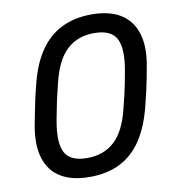

<svg xmlns="http://www.w3.org/2000/svg" viewBox="-81 -783 795 865"><g transform="rotate(-10 316.5 -350.0)"><path d="M260 10Q181 10 130 -20.5Q79 -51 59.5 -111.5Q40 -172 56 -262Q62 -292 67.5 -321Q73 -350 79.5 -379.5Q86 -409 94 -439Q115 -528 155 -588.5Q195 -649 255 -679.5Q315 -710 395 -710Q474 -710 525 -679.5Q576 -649 596 -588.5Q616 -528 600 -439Q595 -409 589 -379.5Q583 -350 576.5 -321Q570 -292 562 -262Q540 -172 500.5 -111.5Q461 -51 401.5 -20.5Q342 10 260 10ZM264 -76Q340 -76 389.5 -121.5Q439 -167 463 -267Q471 -297 477 -323.5Q483 -350 488.5 -377Q494 -404 499 -433Q517 -533 493 -579Q469 -625 391 -625Q315 -625 266 -579Q217 -533 193 -433Q186 -404 179.5 -377Q173 -350 168 -323.5Q163 -297 157 -267Q139 -167 163 -121.5Q187 -76 264 -76Z"/></g></svg>

Font: Rubik
Style: Italic
Weight: 400
Italic angle: -12°
Designer: Hubert and Fischer
Foundry: Hubert and Fischer
Version: Version 2.300;gftools[0.9.30]